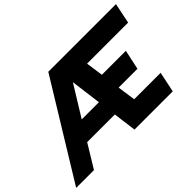

<svg xmlns="http://www.w3.org/2000/svg" viewBox="-180 -1010 1320 1320"><g transform="rotate(-45 480.5 -350.0)"><path d="M-63 0 366 -700H1024L993 -551H594L612 -425H845L814 -281H631L650 -149H907L876 0H504L482 -169H213L110 0ZM297 -306H464L435 -530Z"/></g></svg>

Font: Rosa Sans Black
Style: Italic
Weight: 900
Italic angle: -12°
Designer: Pentagram / MCKL
Foundry: Pentagram / MCKL
Version: Version 1.005;September 16, 2019;FontCreator 11.5.0.2425 64-